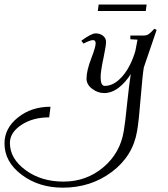

<svg xmlns="http://www.w3.org/2000/svg" viewBox="-362 -409 754 864"><path d="M78.1 -359.4 82 -388.7H297.9L293.9 -359.4ZM-341.8 236.3Q-341.8 168 -281.2 119.6Q-220.7 71.3 -134.8 71.3L-140.6 119.1Q-214.8 119.1 -266.1 153.3Q-317.4 187.5 -317.4 234.4Q-317.4 304.7 -247.1 356.4Q-176.8 408.2 -76.2 408.2Q26.4 408.2 103 343.8Q179.7 279.3 195.3 178.7Q201.2 145.5 210 57.6Q219.7 -34.2 226.6 -76.2Q203.1 -38.1 171.9 -14.2Q140.6 9.8 106.4 9.8Q78.1 9.8 52.7 -9.3Q27.3 -28.3 27.3 -55.7Q27.3 -90.8 49.8 -149.4Q68.4 -197.3 68.4 -213.9Q68.4 -228.5 56.6 -228.5Q43.9 -228.5 13.7 -212.9L3.9 -225.6Q48.8 -258.8 68.4 -258.8Q87.9 -258.8 101.6 -248Q115.2 -237.3 115.2 -220.7Q115.2 -203.1 104.5 -152.3Q90.8 -88.9 90.8 -61.5Q90.8 -22.5 109.4 -22.5Q141.6 -22.5 171.4 -48.3Q201.2 -74.2 221.7 -115.2Q237.3 -145.5 247.1 -179.7Q252 -207 256.8 -230.5L224.6 -232.4V-249H283.2Q297.9 -249 307.1 -255.4Q316.4 -261.7 329.1 -276.4L333 -279.3L342.8 -274.4L285.2 -105.5Q279.3 -70.3 271.5 26.4Q262.7 137.7 254.9 180.7Q236.3 293 141.6 364.3Q46.9 435.5 -79.1 435.5Q-187.5 435.5 -264.6 377.4Q-341.8 319.3 -341.8 236.3Z"/></svg>

Font: Kleymisska
Style: Regular
Weight: 500
Italic angle: -8°
Designer: gluk
Foundry: gluk
Version: Version 0.298